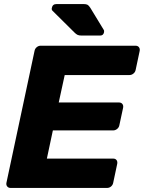

<svg xmlns="http://www.w3.org/2000/svg" viewBox="-20 -925 708 945"><path d="M32.1 0Q21.5 0 15.6 -7.2Q9.6 -14.5 11.6 -25.1L150 -674.5Q152 -685.5 160.8 -692.8Q169.5 -700 180.1 -700H647Q658 -700 663.7 -692.8Q669.5 -685.5 667.5 -674.5L647.6 -580.8Q645.6 -570.1 636.7 -562.9Q627.9 -555.6 616.9 -555.6H298.5L269.1 -420.6H565.5Q576.5 -420.6 582.2 -413.4Q588 -406.1 586 -395.1L567.4 -308.3Q565.4 -297.6 556.5 -290.4Q547.6 -283.1 536.6 -283.1H240.2L210.7 -144.4H537.1Q548.1 -144.4 553.6 -137.1Q559 -129.9 557 -118.9L537.1 -25.1Q535.1 -14.5 526.6 -7.2Q518 0 507 0ZM381.8 -750Q368 -750 361.1 -753.7Q354.1 -757.4 347.1 -764.4L238.3 -872.2Q233.1 -877.4 235.1 -885.7Q238.5 -905 258.1 -905H391.6Q404.1 -905 410.6 -901.6Q417 -898.2 424.6 -886.4L490 -779Q494 -773.2 492 -766Q488.6 -750 473 -750Z"/></svg>

Font: Rubik Light
Style: Italic
Weight: 300
Italic angle: -12°
Designer: Hubert and Fischer
Foundry: Hubert and Fischer
Version: Version 2.300;gftools[0.9.30]